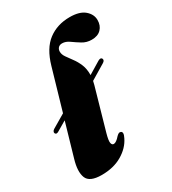

<svg xmlns="http://www.w3.org/2000/svg" viewBox="-181 -822 830 929"><g transform="rotate(-30 234.0 -357.0)"><path d="M13.5 -276.5Q11 -281 13.8 -286.8Q16.5 -292.5 22.5 -296L97 -340L163 -567Q187.5 -652 237.5 -689.5Q287.5 -727 357 -727Q412.5 -727 440 -703.2Q467.5 -679.5 467.5 -647.5Q467.5 -617 449 -597.8Q430.5 -578.5 396.5 -578.5Q367.5 -578.5 344.5 -592.8Q321.5 -607 301.8 -621.2Q282 -635.5 262 -635.5Q248 -635.5 240.2 -627Q232.5 -618.5 232.5 -605.5Q232.5 -590 243.8 -573.8Q255 -557.5 269.5 -538.2Q284 -519 294.8 -493.5Q305.5 -468 305 -433.5L373.5 -475Q389 -483.5 394.5 -473.5Q399.5 -462.5 386 -454L301.5 -403Q299.5 -392.5 296.5 -382L231 -152.5Q220.5 -115 223.2 -101.8Q226 -88.5 236 -88.5Q250 -88.5 271 -113Q279.5 -121 284.2 -122.5Q289 -124 294 -122Q308.5 -116 293.5 -87Q272.5 -43.5 225 -15.5Q177.5 12.5 111 12.5Q43.5 12.5 29.2 -23.5Q15 -59.5 33.5 -122L87 -306.5L33.5 -275Q19 -266 13.5 -276.5Z"/></g></svg>

Font: Fraunces 72pt Black
Style: Italic
Weight: 900
Italic angle: -16°
Version: Version 1.000;[b76b70a41]